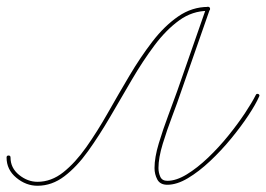

<svg xmlns="http://www.w3.org/2000/svg" viewBox="-26 -556 809 584"><path d="M0 -83Q6 -83 6 -77Q6 -45 32 -24Q58 -3 88 -3Q130 -3 166.5 -32Q203 -61 236.5 -108.5Q270 -156 302 -212.5Q334 -269 367.5 -325.5Q401 -382 437.5 -429.5Q474 -477 516 -506Q558 -535 607 -535Q607 -535 607 -535Q607 -535 607 -535Q613 -535 613 -529Q613 -523 607 -523Q559 -523 519 -494Q479 -465 443.5 -417.5Q408 -370 375 -313.5Q342 -257 309 -200.5Q276 -144 242 -96.5Q208 -49 170 -20Q132 9 88 9Q53 9 23.5 -15.5Q-6 -40 -6 -77Q-6 -83 0 -83ZM601 -531Q603 -537 609 -535Q614 -533 612 -527Q590 -464 568 -401Q546 -338 524 -275Q514 -245 498 -203Q482 -161 469 -118.5Q456 -76 456 -45Q456 -31 461.5 -18.5Q467 -6 483 -6Q510 -6 542 -25.5Q574 -45 607 -76.5Q640 -108 669 -144Q698 -180 719.5 -212.5Q741 -245 752 -267Q752 -267 752 -267Q752 -267 752 -267Q754 -272 760 -270Q765 -267 762 -262Q752 -239 729.5 -205Q707 -171 677 -134.5Q647 -98 613 -66Q579 -34 545.5 -14Q512 6 483 6Q461 6 452.5 -10Q444 -26 444 -45Q444 -77 457 -120Q470 -163 486 -205.5Q502 -248 513 -279Q557 -405 601 -531Q601 -531 601 -531Q601 -531 601 -531Z"/></svg>

Font: FRB American Cursive Thin
Style: Italic
Weight: 100
Italic angle: -25°
Version: Version 2.0;Modular Font Editor K font №1